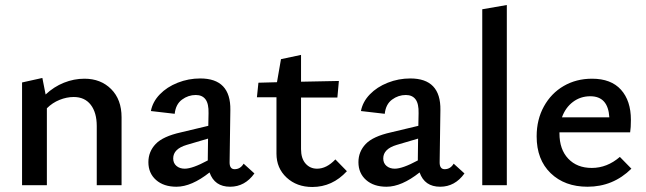

<svg xmlns="http://www.w3.org/2000/svg" viewBox="-20 -739 2578 766"><path d="M465 -271V0H366V-236Q366 -290 342 -321Q318 -352 274 -352Q246 -352 217.5 -340.5Q189 -329 167 -307V0H68V-410L149 -428L162 -362Q195 -393 235 -409Q275 -425 317 -425Q382 -425 423.5 -383.5Q465 -342 465 -271Z M995 -47Q957 6 898 6Q836 6 816 -51Q744 6 684 6Q633 6 602.5 -21Q572 -48 572 -92Q572 -134 601 -164.5Q630 -195 702 -211L811 -237L812 -287Q813 -325 800 -342.5Q787 -360 761 -360Q731 -360 706 -341.5Q681 -323 677 -285L582 -296Q589 -333 617.5 -362.5Q646 -392 689 -409Q732 -426 779 -426Q901 -426 899 -300L896 -91Q896 -64 916 -64Q939 -64 952 -86ZM809 -99V-108L810 -186L725 -161Q671 -145 671 -107Q671 -88 684 -77Q697 -66 717 -66Q748 -66 809 -99Z M1364 -56Q1306 7 1226 7Q1164 7 1123.5 -30.5Q1083 -68 1083 -126V-351H1005L1011 -409L1085 -411L1101 -503L1181 -520V-413L1332 -416L1326 -350H1181V-144Q1181 -107 1199 -86.5Q1217 -66 1245 -66Q1283 -66 1318 -103Z M1833 -47Q1795 6 1736 6Q1674 6 1654 -51Q1582 6 1522 6Q1471 6 1440.5 -21Q1410 -48 1410 -92Q1410 -134 1439 -164.5Q1468 -195 1540 -211L1649 -237L1650 -287Q1651 -325 1638 -342.5Q1625 -360 1599 -360Q1569 -360 1544 -341.5Q1519 -323 1515 -285L1420 -296Q1427 -333 1455.5 -362.5Q1484 -392 1527 -409Q1570 -426 1617 -426Q1739 -426 1737 -300L1734 -91Q1734 -64 1754 -64Q1777 -64 1790 -86ZM1647 -99V-108L1648 -186L1563 -161Q1509 -145 1509 -107Q1509 -88 1522 -77Q1535 -66 1555 -66Q1586 -66 1647 -99Z M1904 -702 2002 -719V0H1904Z M2499 -66Q2426 6 2324 6Q2233 6 2177 -48Q2121 -102 2121 -195Q2121 -262 2150 -314.5Q2179 -367 2229 -396Q2279 -425 2342 -425Q2418 -425 2457.5 -381Q2497 -337 2497 -261Q2497 -229 2494 -211H2212V-207Q2212 -143 2247 -106Q2282 -69 2341 -69Q2402 -69 2453 -113ZM2222 -271H2411Q2406 -355 2335 -355Q2296 -355 2266 -332.5Q2236 -310 2222 -271Z"/></svg>

Font: Ysabeau Semibold
Style: Regular
Weight: 600
Designer: Christian Thalmann (Catharsis Fonts)
Version: Version 0.003